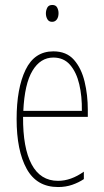

<svg xmlns="http://www.w3.org/2000/svg" viewBox="-20 -810 420 774"><path d="M195 -603Q248 -603 278 -569Q308 -535 321 -481Q334 -427 334 -367V-339H73Q72 -214 107.5 -147.5Q143 -81 214 -81Q266 -81 318 -118V-88Q297 -74 271 -65Q245 -56 214 -56Q128 -56 87.5 -129.5Q47 -203 47 -330Q47 -454 83 -528.5Q119 -603 195 -603ZM195 -578Q143 -578 111 -525Q79 -472 74 -363H310Q311 -422 299.5 -470.5Q288 -519 262.5 -548.5Q237 -578 195 -578ZM191 -790Q205 -790 210.5 -779.5Q216 -769 216 -757Q216 -741 209 -731.5Q202 -722 190 -722Q177 -722 171 -732.5Q165 -743 165 -756Q165 -768 170.5 -779Q176 -790 191 -790Z"/></svg>

Font: Noto Sans Malayalam UI ExtraCondensed Thin
Style: Regular
Weight: 100
Width: 2
Designer: Jelle Bosma - Monotype Design Team
Foundry: Monotype Imaging Inc.
Version: Version 2.104; ttfautohint (v1.8.4.7-5d5b)